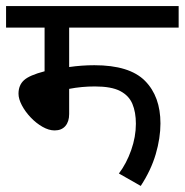

<svg xmlns="http://www.w3.org/2000/svg" viewBox="-20 -642 609 633"><path d="M208 -551V-421Q250 -427 291 -427Q407 -427 458 -375.5Q509 -324 509 -235Q509 -187 493.5 -134Q478 -81 444 -29L372 -70Q397 -103 412.5 -147Q428 -191 428 -234Q428 -272 416.5 -299.5Q405 -327 376 -342Q347 -357 293 -357Q249 -357 208 -349V-266Q208 -241 195.5 -226.5Q183 -212 160 -212Q141 -212 120 -224Q99 -236 81 -255Q63 -274 52 -295Q41 -316 41 -333Q41 -361 59 -377.5Q77 -394 127 -407V-551H0V-622H569V-551Z"/></svg>

Font: Go Noto Kurrent-Regular
Style: Regular
Weight: 400
Designer: Monotype Design Team
Foundry: Monotype Imaging Inc.
Version: Version 2.012; ttfautohint (v1.8.4.7-5d5b)